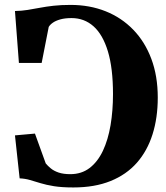

<svg xmlns="http://www.w3.org/2000/svg" viewBox="-20 -772 694 802"><path d="M286.5 11Q238.5 11 205.8 5.8Q173 0.5 149.5 -6.8Q126 -14 105.5 -20Q85 -26 62 -27L42.5 -206.5L126 -214L171 -89.5Q179 -79.5 192 -68.8Q205 -58 225 -51.2Q245 -44.5 273.5 -44.5Q320.5 -44.5 354.2 -70.2Q388 -96 409.8 -142Q431.5 -188 441.8 -249Q452 -310 452 -379Q452 -487 430.8 -557.2Q409.5 -627.5 370.8 -662Q332 -696.5 279 -696.5Q251.5 -696.5 232 -691Q212.5 -685.5 200.8 -677.2Q189 -669 183.5 -659.5L154 -509H59L42.5 -726Q70 -726.5 95.2 -730.5Q120.5 -734.5 146.5 -739.5Q172.5 -744.5 203.8 -748Q235 -751.5 274.5 -751.5Q354.5 -751.5 421 -725Q487.5 -698.5 536.5 -648Q585.5 -597.5 612.2 -526Q639 -454.5 639 -364.5Q639 -280 617.2 -211Q595.5 -142 551.8 -92.2Q508 -42.5 441.8 -15.8Q375.5 11 286.5 11Z"/></svg>

Font: Merriweather 60pt ExtraBold
Style: Regular
Weight: 800
Version: Version 2.100